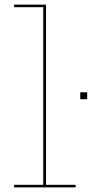

<svg xmlns="http://www.w3.org/2000/svg" viewBox="-20 -810 397 830"><path d="M307 -11V0H41V-11H167V-779H41V-790H179V-11ZM357 -411V-381H327V-411Z"/></svg>

Font: Hepta Slab Thin
Style: Regular
Weight: 250
Designer: Michael LaGattuta
Foundry: Michael LaGattuta
Version: Version 1.100; ttfautohint (v1.8) -l 8 -r 50 -G 200 -x 14 -D